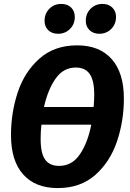

<svg xmlns="http://www.w3.org/2000/svg" viewBox="-20 -941 664 978"><path d="M611 -439Q611 -325 576 -221Q541 -117 465.5 -50Q390 17 274 17Q160 17 98 -52.5Q36 -122 36 -253Q36 -367 70.5 -471Q105 -575 181 -642.5Q257 -710 373 -710Q487 -710 549 -640Q611 -570 611 -439ZM204 -396H457Q460 -431 460 -459Q460 -531 437 -564Q414 -597 366 -597Q303 -597 263.5 -541Q224 -485 204 -396ZM445 -306H191Q187 -271 187 -233Q187 -160 210 -128Q233 -96 281 -96Q347 -96 387 -155Q427 -214 445 -306ZM207 -835Q207 -872 231.5 -896.5Q256 -921 292 -921Q324 -921 342.5 -902.5Q361 -884 361 -855Q361 -818 336.5 -793.5Q312 -769 276 -769Q244 -769 225.5 -787.5Q207 -806 207 -835ZM417 -835Q417 -872 441.5 -896.5Q466 -921 502 -921Q533 -921 552 -902.5Q571 -884 571 -855Q571 -818 546.5 -793.5Q522 -769 486 -769Q455 -769 436 -787.5Q417 -806 417 -835Z"/></svg>

Font: Fira Sans Condensed
Style: Bold Italic
Weight: 700
Width: 3
Italic angle: -8°
Designer: Carrois Corporate & Edenspiekermann AG
Foundry: Carrois Corporate GbR & Edenspiekermann AG
Version: Version 4.203